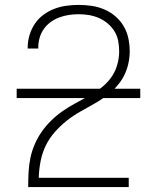

<svg xmlns="http://www.w3.org/2000/svg" viewBox="-20 -763 640 783"><path d="M95 0V-1Q95 -31 96.5 -60.5Q98 -90 104 -119Q110 -148 122 -175.5Q134 -203 151 -227Q168 -251 189.5 -272Q211 -293 235.5 -310Q260 -327 286 -341Q312 -355 338 -369.5Q364 -384 388 -401.5Q412 -419 430 -442.5Q448 -466 457 -495Q466 -524 466 -553Q466 -575 462 -596Q458 -617 447 -635Q436 -653 419.5 -667Q403 -681 383.5 -689.5Q364 -698 343 -701.5Q322 -705 301 -705Q281 -705 261 -702Q241 -699 222 -692Q203 -685 186.5 -673Q170 -661 158.5 -644.5Q147 -628 141.5 -608.5Q136 -589 136 -569Q136 -568 136 -567Q136 -566 136 -565H93Q93 -566 93 -567.5Q93 -569 93 -570Q93 -595 100.5 -620Q108 -645 122 -666Q136 -687 157 -702.5Q178 -718 201.5 -727Q225 -736 250.5 -739.5Q276 -743 301 -743Q328 -743 354.5 -739Q381 -735 405.5 -724.5Q430 -714 450.5 -696.5Q471 -679 484.5 -656Q498 -633 503.5 -606.5Q509 -580 509 -553Q509 -520 499 -487Q489 -454 469 -427Q449 -400 422.5 -379Q396 -358 367 -341.5Q338 -325 308.5 -308.5Q279 -292 252.5 -271Q226 -250 203.5 -224.5Q181 -199 166.5 -169Q152 -139 145.5 -105.5Q139 -72 138 -38H505V0ZM48 -363V-401H552V-363Z"/></svg>

Font: Zed Sans Extralight Extended
Style: Regular
Weight: 200
Width: 7
Designer: Belleve Invis
Foundry: Belleve Invis
Version: Version 1.0.0; ttfautohint (v1.8.4)